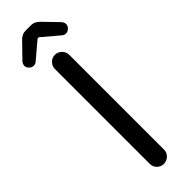

<svg xmlns="http://www.w3.org/2000/svg" viewBox="-293 -857 863 863"><g transform="rotate(-45 139.0 -425.5)"><path d="M6.8 -749Q6.8 -759.8 14.6 -769.5L81.1 -837.9Q99.6 -857.4 121.1 -857.4H158.2Q179.7 -857.4 198.2 -837.9L264.6 -769.5Q272.5 -759.8 272.5 -749Q272.5 -738.3 263.2 -729Q253.9 -719.7 242.2 -719.7Q231.4 -719.7 223.6 -726.6L147.5 -791Q144.5 -794.9 139.6 -794.9Q135.7 -794.9 131.8 -791L55.7 -726.6Q47.9 -719.7 37.1 -719.7Q25.4 -719.7 16.1 -729Q6.8 -738.3 6.8 -749ZM93.8 -39.1V-641.6Q93.8 -660.2 106.9 -673.8Q120.1 -687.5 138.7 -687.5Q157.2 -687.5 170.9 -673.8Q184.6 -660.2 184.6 -641.6V-39.1Q184.6 -20.5 170.9 -7.3Q157.2 5.9 138.7 5.9Q120.1 5.9 106.9 -7.3Q93.8 -20.5 93.8 -39.1Z"/></g></svg>

Font: KTXP_ComRound
Style: Medium
Weight: 500
Version: Version 1.01;May 16, 2022;FontCreator 13.0.0.2683 64-bit